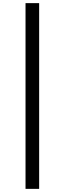

<svg xmlns="http://www.w3.org/2000/svg" viewBox="-20 -1006 413 1226"><path d="M230 200H143V-986H230Z"/></svg>

Font: Inknut Antiqua
Style: Bold
Weight: 700
Designer: Claus Eggers Sørensen
Foundry: Claus Eggers Sørensen
Version: Version 1.003; ttfautohint (v1.8.2) -l 8 -r 50 -G 200 -x 14 